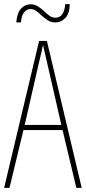

<svg xmlns="http://www.w3.org/2000/svg" viewBox="-20 -913 417 933"><path d="M351 0 284 -281H94L26 0H0L170 -714H208L377 0ZM208 -612Q202 -637 198 -655Q194 -673 189 -695Q185 -673 180.5 -655.5Q176 -638 170 -612L100 -306H278ZM59 -804Q63 -851 82.5 -871.5Q102 -892 128 -892Q149 -892 164.5 -882Q180 -872 193 -859.5Q206 -847 219.5 -837Q233 -827 249 -827Q292 -827 297 -893H319Q318 -847 297.5 -825.5Q277 -804 249 -804Q228 -804 212.5 -814Q197 -824 183.5 -836.5Q170 -849 157 -859Q144 -869 128 -869Q111 -869 97.5 -853.5Q84 -838 82 -804Z"/></svg>

Font: Noto Sans Lao ExtraCondensed Thin
Style: Regular
Weight: 100
Width: 2
Designer: Monotype Design Team
Foundry: Monotype Imaging Inc.
Version: Version 2.003; ttfautohint (v1.8.4.7-5d5b)